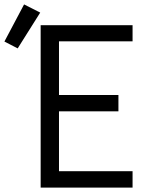

<svg xmlns="http://www.w3.org/2000/svg" viewBox="-88 -849 708 869"><path d="M96 0V-735H512V-662H179V-419H448V-345H179V-74H512V0ZM-8 -630 -68 -661 21 -829 94 -792Z"/></svg>

Font: Iosevka SS04 Extended
Style: Regular
Weight: 400
Width: 7
Monospace: yes
Designer: Belleve Invis
Foundry: Belleve Invis
Version: Version 19.0.0; ttfautohint (v1.8.4)